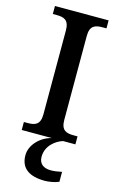

<svg xmlns="http://www.w3.org/2000/svg" viewBox="-142 -771 661 1068"><g transform="rotate(15 189.0 -237.0)"><path d="M35 0H209C148 14 91 68 91 130C91 206 143 240 232 240C253 240 291 234 312 224V167C288 172 267 175 249 175C209 175 180 157 180 115C180 52 231 13 273 0H344V-46H321C281 -46 249 -54 249 -115V-599C249 -660 281 -668 321 -668H344V-714H35V-668H57C97 -668 129 -660 129 -599V-115C129 -54 97 -46 57 -46H35Z"/></g></svg>

Font: Noto Serif Oriya Medium
Style: Regular
Weight: 500
Designer: David Williams
Foundry: Google LLC, David Williams
Version: Version 1.051